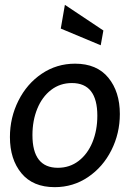

<svg xmlns="http://www.w3.org/2000/svg" viewBox="-20 -763 554 793"><path d="M21 -197Q21 -277 56 -347Q91 -417 152.5 -458.5Q214 -500 290 -500Q380 -500 427.5 -442Q475 -384 475 -292Q475 -212 440 -142.5Q405 -73 343.5 -31.5Q282 10 206 10Q116 10 68.5 -47.5Q21 -105 21 -197ZM382 -285Q382 -420 277 -420Q228 -420 191 -391.5Q154 -363 134 -314Q114 -265 114 -205Q114 -70 219 -70Q268 -70 305 -98.5Q342 -127 362 -176Q382 -225 382 -285ZM231 -645 248 -743 407 -637 396 -576Z"/></svg>

Font: Cabin
Style: Italic
Weight: 400
Italic angle: -7°
Designer: Pablo Impallari
Foundry: Pablo Impallari. http://www.impallari.com Igino Marini. http://www.ikern.com
Version: Version 2.200